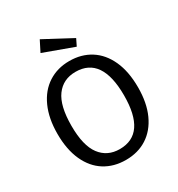

<svg xmlns="http://www.w3.org/2000/svg" viewBox="-212 -1049 1115 1200"><g transform="rotate(-30 346.0 -449.5)"><path d="M637 -344Q637 -232 600.5 -152Q564 -72 498.5 -30Q433 12 346 12Q259 12 193.5 -29Q128 -70 91.5 -150Q55 -230 55 -343Q55 -454 91.5 -535Q128 -616 194 -658.5Q260 -701 346 -701Q433 -701 498.5 -659.5Q564 -618 600.5 -538Q637 -458 637 -344ZM156 -343Q156 -200 206.5 -133Q257 -66 346 -66Q536 -66 536 -344Q536 -623 346 -623Q256 -623 206 -555Q156 -487 156 -343ZM456 -804 432 -755 216 -834 255 -911Z"/></g></svg>

Font: FiraGO
Style: Regular
Weight: 400
Designer: bBox Type
Foundry: bBox Type GmbH
Version: Version 1.001;April 20, 2020;FontCreator 12.0.0.2555 64-bit